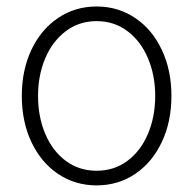

<svg xmlns="http://www.w3.org/2000/svg" viewBox="-20 -558 593 589"><path d="M46.9 -263.7Q46.9 -342.8 76.4 -405.3Q106 -467.8 158.2 -502.9Q210.4 -538.1 276.4 -538.1Q342.3 -538.1 394.5 -502.9Q446.8 -467.8 476.3 -405.3Q505.9 -342.8 505.9 -263.7Q505.9 -184.6 476.3 -122.1Q446.8 -59.6 394.5 -24.4Q342.3 10.7 276.4 10.7Q210.4 10.7 158.2 -24.4Q106 -59.6 76.4 -122.1Q46.9 -184.6 46.9 -263.7ZM456.1 -263.7Q456.1 -327.1 433.8 -379.6Q411.6 -432.1 370.8 -462.6Q330.1 -493.2 276.4 -493.2Q222.7 -493.2 181.9 -462.4Q141.1 -431.6 118.9 -379.4Q96.7 -327.1 96.7 -263.7Q96.7 -199.7 118.9 -147.2Q141.1 -94.7 181.9 -64.5Q222.7 -34.2 276.4 -34.2Q330.1 -34.2 370.8 -64.5Q411.6 -94.7 433.8 -147.2Q456.1 -199.7 456.1 -263.7Z"/></svg>

Font: Pretendard JP ExtraLight
Style: Regular
Weight: 200
Designer: Base glyphs from Inter by Rasmus Andersson; Hangeul glyphs from Noto Sans CJK(Source Han Sans) by Jang Soo-young and Kan
Foundry: Kil Hyung-jin
Version: Version 1.309